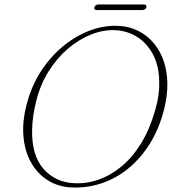

<svg xmlns="http://www.w3.org/2000/svg" viewBox="-20 -828 794 861"><path d="M510.5 -712Q570 -709 616.5 -680.2Q663 -651.5 692.5 -601.5Q722 -551.5 728.8 -483.8Q735.5 -416 715 -334.5Q693.5 -250.5 652.5 -184.5Q611.5 -118.5 556.2 -73.2Q501 -28 435.5 -6Q370 16 298.5 12.5Q239.5 9.5 192.8 -20.5Q146 -50.5 117.5 -102.5Q89 -154.5 84.5 -225.2Q80 -296 105.5 -381Q128 -456.5 170.2 -518.5Q212.5 -580.5 268.2 -625Q324 -669.5 386.2 -692.2Q448.5 -715 510.5 -712ZM312.5 -6.5Q368.5 -3.5 423 -22.8Q477.5 -42 526.5 -83Q575.5 -124 614 -187.2Q652.5 -250.5 676.5 -336Q686.5 -370.5 690.8 -402Q695 -433.5 694 -462Q693 -533 666.2 -583.5Q639.5 -634 595.8 -661.8Q552 -689.5 499.5 -692.5Q444 -695.5 388.2 -673.2Q332.5 -651 283.2 -608.5Q234 -566 197.2 -506.8Q160.5 -447.5 143 -377Q133.5 -340.5 129 -307.2Q124.5 -274 124 -244.5Q122 -131 175 -70.8Q228 -10.5 312.5 -6.5ZM403 -795Q405 -801 409.8 -804.5Q414.5 -808 421.5 -808H625Q632 -808 635 -804.5Q638 -801 636.5 -795Q634.5 -789.5 629.8 -786.2Q625 -783 617.5 -783H414Q407.5 -783 404.5 -786.2Q401.5 -789.5 403 -795Z"/></svg>

Font: Fraunces Thin
Style: Italic
Weight: 250
Italic angle: -16°
Version: Version 1.000;[b76b70a41]